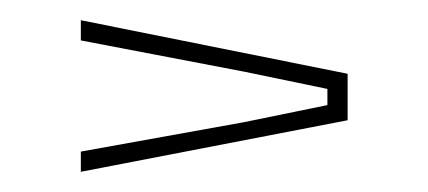

<svg xmlns="http://www.w3.org/2000/svg" viewBox="-20 -504 424 190"><path d="M60 -334V-354L221 -383L304 -400V-416L222 -433L60 -464V-484L324 -431V-385Z"/></svg>

Font: Big Shoulders Stencil Display Thin
Style: Regular
Weight: 100
Designer: Patric King
Foundry: XO Type Co
Version: Version 1.000